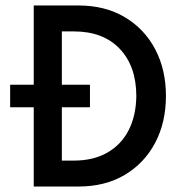

<svg xmlns="http://www.w3.org/2000/svg" viewBox="-20 -680 660 700"><path d="M266.5 0H103V-289H17V-371H103V-660H266.5Q363 -660 434.8 -617.5Q506.5 -575 545.8 -500.5Q585 -426 585 -330.5Q585 -233.5 545.5 -159Q506 -84.5 434.5 -42.2Q363 0 266.5 0ZM249 -94.5Q320.5 -94.5 371.2 -123.5Q422 -152.5 449 -205.2Q476 -258 477 -329.5Q477 -438 416.8 -501.8Q356.5 -565.5 249 -565.5H205.5V-371H308V-289H205.5V-94.5Z"/></svg>

Font: Lucymar Sans Medium
Style: Regular
Weight: 500
Foundry: The League of Moveable Type (original font) / Main changes by Cristiano Sobral with portions from Mirco Monsees
Version: Version 2.001;August 30, 2020;FontCreator 13.0.0.2681 64-bit